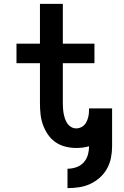

<svg xmlns="http://www.w3.org/2000/svg" viewBox="-20 -755 640 990"><path d="M328 215V115Q351 115 373 107.5Q395 100 410.5 83.5Q426 67 432.5 45Q439 23 439 0V-1Q423 4 406 6Q389 8 373 8Q345 8 317 1Q289 -6 266 -22Q243 -38 227 -61.5Q211 -85 201.5 -111.5Q192 -138 189 -166Q186 -194 186 -222V-429H65V-530H186V-735H304V-530H467V-429H304V-222Q304 -209 305 -195Q306 -181 308.5 -168Q311 -155 315.5 -142Q320 -129 327.5 -118Q335 -107 347 -100Q359 -93 373 -93Q389 -93 403 -101.5Q417 -110 424.5 -124Q432 -138 435.5 -153.5Q439 -169 439 -185V-196H558Q558 -193 558 -190.5Q558 -188 558 -185Q558 -182 558 -179.5Q558 -177 558 -174V0Q558 30 552 59.5Q546 89 531.5 115Q517 141 494.5 161Q472 181 445 193.5Q418 206 388 210.5Q358 215 328 215Z"/></svg>

Font: Iosevka Curly Slab Extended
Style: Bold
Weight: 700
Width: 7
Monospace: yes
Designer: Belleve Invis
Foundry: Belleve Invis
Version: Version 11.1.0; ttfautohint (v1.8.3)